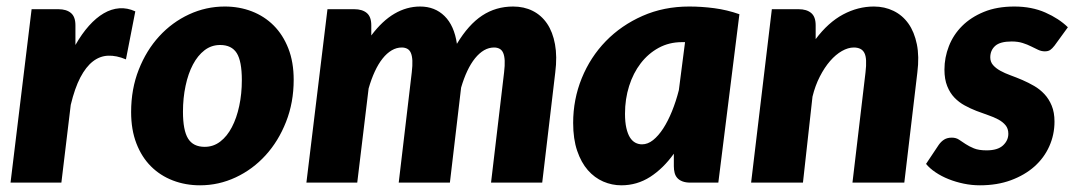

<svg xmlns="http://www.w3.org/2000/svg" viewBox="-20 -546 3216 574"><path d="M205.5 -411.5Q224.5 -445 246 -469Q267.5 -493 290.2 -506.2Q313 -519.5 336.8 -521.2Q360.5 -523 384.5 -512L356.5 -368.5Q328 -380.5 303.2 -379.5Q278.5 -378.5 257.8 -362.5Q237 -346.5 220.2 -314.5Q203.5 -282.5 191.5 -232.5L163.5 0H11.5L74.5 -518.5H154.5Q178.5 -518.5 192 -507.2Q205.5 -496 205.5 -470.5Z M592 -107Q618 -107 638.5 -122.8Q659 -138.5 673.2 -165.8Q687.5 -193 695.2 -229.2Q703 -265.5 703 -306.5Q703 -363 687.8 -387.2Q672.5 -411.5 638 -411.5Q612 -411.5 591.5 -395.8Q571 -380 556.8 -353Q542.5 -326 534.8 -289.5Q527 -253 527 -212Q527 -156.5 542.2 -131.8Q557.5 -107 592 -107ZM578 8Q534.5 8 496.8 -6.5Q459 -21 431.2 -48.8Q403.5 -76.5 387.8 -117.2Q372 -158 372 -211Q372 -280 394.8 -337.8Q417.5 -395.5 456 -437.5Q494.5 -479.5 545.2 -503Q596 -526.5 652 -526.5Q695.5 -526.5 733 -512Q770.5 -497.5 798.2 -469.8Q826 -442 842 -401.2Q858 -360.5 858 -307.5Q858 -239.5 835.2 -181.8Q812.5 -124 774 -81.8Q735.5 -39.5 684.8 -15.8Q634 8 578 8Z M896 0 959 -518.5H1039Q1063 -518.5 1076.5 -507.2Q1090 -496 1090 -470.5V-440Q1123 -484 1159.5 -505.2Q1196 -526.5 1236 -526.5Q1280 -526.5 1309 -498Q1338 -469.5 1346 -415Q1380.5 -472.5 1421.5 -499.5Q1462.5 -526.5 1514 -526.5Q1546.5 -526.5 1572.5 -513.5Q1598.5 -500.5 1615.5 -475.5Q1632.5 -450.5 1639.2 -413.8Q1646 -377 1640 -329.5L1601 0H1448L1487 -329.5Q1489.5 -350.5 1488.8 -365Q1488 -379.5 1484.2 -388Q1480.5 -396.5 1473.5 -400.2Q1466.5 -404 1457 -404Q1441.5 -404 1427.2 -395.8Q1413 -387.5 1400.2 -371.8Q1387.5 -356 1377 -333.8Q1366.5 -311.5 1358.5 -284L1325 0H1172L1211 -329.5Q1213.5 -350.5 1212.8 -365Q1212 -379.5 1208.2 -388Q1204.5 -396.5 1197.5 -400.2Q1190.5 -404 1181 -404Q1165.5 -404 1151 -395.5Q1136.5 -387 1123.8 -371Q1111 -355 1100.5 -332.2Q1090 -309.5 1082 -281.5L1048 0Z M2018.5 -420Q1980.5 -420 1949.2 -403Q1918 -386 1895.5 -356.8Q1873 -327.5 1860.8 -288.8Q1848.5 -250 1848.5 -206Q1848.5 -181 1852.5 -163.5Q1856.5 -146 1863.2 -135.2Q1870 -124.5 1879.2 -119.5Q1888.5 -114.5 1899.5 -114.5Q1916.5 -114.5 1932.5 -127.2Q1948.5 -140 1962.8 -162Q1977 -184 1989 -213.5Q2001 -243 2009.5 -276.5L2028 -420ZM1994.5 -86.5Q1963 -42.5 1923.8 -17.2Q1884.5 8 1837.5 8Q1809.5 8 1783.5 -3.2Q1757.5 -14.5 1737.5 -37.2Q1717.5 -60 1705.5 -95.2Q1693.5 -130.5 1693.5 -178.5Q1693.5 -249 1719.2 -312.2Q1745 -375.5 1791.2 -423Q1837.5 -470.5 1901 -498.5Q1964.5 -526.5 2040.5 -526.5Q2077.5 -526.5 2115.5 -521.5Q2153.5 -516.5 2190.5 -503.5L2127.5 0H2044.5Q2030 0 2020.2 -3.8Q2010.5 -7.5 2004.8 -14Q1999 -20.5 1996.8 -29.5Q1994.5 -38.5 1994.5 -49Z M2418.5 -429Q2456 -479 2500.5 -502.8Q2545 -526.5 2592.5 -526.5Q2624.5 -526.5 2651.2 -513.5Q2678 -500.5 2695.8 -475.5Q2713.5 -450.5 2721 -413.8Q2728.5 -377 2722.5 -329.5L2683.5 0H2528.5L2567.5 -329.5Q2570 -350.5 2569.2 -365Q2568.5 -379.5 2564 -388Q2559.5 -396.5 2551.5 -400.2Q2543.5 -404 2532.5 -404Q2515.5 -404 2497 -393.5Q2478.5 -383 2461.8 -363.8Q2445 -344.5 2431 -317.2Q2417 -290 2409 -257L2380.5 0H2225.5L2287.5 -518.5H2367.5Q2391.5 -518.5 2405 -507.2Q2418.5 -496 2418.5 -470.5Z M3132.5 -409.5Q3125.5 -400.5 3119.5 -396.5Q3113.5 -392.5 3103.5 -392.5Q3093.5 -392.5 3083.8 -397Q3074 -401.5 3062.8 -407.2Q3051.5 -413 3037.2 -417.5Q3023 -422 3004.5 -422Q2970 -422 2955.2 -408.8Q2940.5 -395.5 2940.5 -374.5Q2940.5 -361 2948.8 -351.5Q2957 -342 2970.5 -334.5Q2984 -327 3001.2 -320.8Q3018.5 -314.5 3036.5 -306.8Q3054.5 -299 3071.8 -289Q3089 -279 3102.5 -264.5Q3116 -250 3124.2 -230Q3132.5 -210 3132.5 -182.5Q3132.5 -143.5 3117 -108.8Q3101.5 -74 3072.5 -48.2Q3043.5 -22.5 3002.2 -7.2Q2961 8 2909.5 8Q2885 8 2861 3Q2837 -2 2815.8 -10.5Q2794.5 -19 2777 -30.8Q2759.5 -42.5 2748.5 -56L2786.5 -113Q2793.5 -123 2802.8 -128.8Q2812 -134.5 2825.5 -134.5Q2838 -134.5 2847 -128.5Q2856 -122.5 2866.5 -115.5Q2877 -108.5 2891.5 -102.5Q2906 -96.5 2929.5 -96.5Q2962.5 -96.5 2978.5 -111.2Q2994.5 -126 2994.5 -146Q2994.5 -161.5 2986.2 -171.5Q2978 -181.5 2964.5 -188.8Q2951 -196 2934 -201.8Q2917 -207.5 2899 -214.5Q2881 -221.5 2864 -230.8Q2847 -240 2833.5 -254Q2820 -268 2811.8 -288.5Q2803.5 -309 2803.5 -338Q2803.5 -374 2816.8 -408Q2830 -442 2856.2 -468.2Q2882.5 -494.5 2921.5 -510.5Q2960.5 -526.5 3012.5 -526.5Q3064.5 -526.5 3105.2 -508.5Q3146 -490.5 3172.5 -464.5Z"/></svg>

Font: Lato ExtraBold
Style: Italic
Weight: 800
Italic angle: -7°
Designer: Lukasz Dziedzic with Adam Twardoch and Botio Nikoltchev
Foundry: tyPoland Lukasz Dziedzic
Version: Version 2.015; 2015-08-06; http://www.latofonts.com/